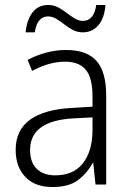

<svg xmlns="http://www.w3.org/2000/svg" viewBox="-20 -808 523 772"><path d="M246 -607Q329 -607 368 -563Q407 -519 407 -424V-66H364L355 -153H353Q329 -110 292.5 -83Q256 -56 191 -56Q120 -56 81.5 -97Q43 -138 43 -205Q43 -285 100.5 -326.5Q158 -368 268 -374L352 -379V-418Q352 -496 324.5 -528Q297 -560 242 -560Q209 -560 176 -550.5Q143 -541 109 -523L91 -567Q124 -585 164 -596Q204 -607 246 -607ZM274 -332Q101 -322 101 -205Q101 -155 128 -129Q155 -103 202 -103Q275 -103 313 -151Q351 -199 352 -283V-336ZM83 -678Q88 -729 111 -758.5Q134 -788 174 -788Q196 -788 214.5 -778Q233 -768 249 -755.5Q265 -743 281 -733.5Q297 -724 314 -724Q334 -724 348 -739Q362 -754 367 -788H404Q400 -735 375.5 -706.5Q351 -678 313 -678Q291 -678 273 -687.5Q255 -697 238.5 -710Q222 -723 206 -732.5Q190 -742 173 -742Q153 -742 139 -727Q125 -712 120 -678Z"/></svg>

Font: Noto Sans Malayalam UI SemiCondensed Light
Style: Regular
Weight: 300
Width: 4
Designer: Jelle Bosma - Monotype Design Team
Foundry: Monotype Imaging Inc.
Version: Version 2.104; ttfautohint (v1.8.4.7-5d5b)